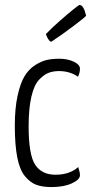

<svg xmlns="http://www.w3.org/2000/svg" viewBox="-20 -748 371 778"><path d="M188 -579Q183 -579 177.5 -586.5Q172 -594 169 -602L166 -610Q191 -636 224 -665Q257 -694 278.5 -711Q300 -728 302 -728Q319 -728 329 -684Q321 -675 273 -639Q225 -603 188 -579ZM304 -470Q304 -453 296 -437Q263 -460 219 -460Q195 -460 176 -452.5Q157 -445 137.5 -424Q118 -403 107 -355.5Q96 -308 96 -236Q96 -121 122.5 -80.5Q149 -40 205 -40Q262 -40 297 -71Q304 -50 304 -38Q304 -20 271 -5Q238 10 189 10Q152 10 127.5 1Q103 -8 81.5 -33.5Q60 -59 50 -110Q40 -161 40 -239Q40 -308 51 -359Q62 -410 79 -438.5Q96 -467 121.5 -483.5Q147 -500 169.5 -505Q192 -510 220 -510Q254 -510 279 -498Q304 -486 304 -470Z"/></svg>

Font: Yanone Kaffeesatz Light
Style: Regular
Weight: 300
Designer: Yanone (Cyrillic: Daniel Pouzeot)
Foundry: Yanone
Version: Version 1.003;PS 001.003;hotconv 1.0.88;makeotf.lib2.5.64775